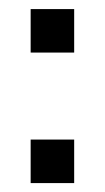

<svg xmlns="http://www.w3.org/2000/svg" viewBox="-20 -411 235 431"><path d="M48.8 0V-97.7H146.5V0ZM48.8 -293V-390.6H146.5V-293Z"/></svg>

Font: BabelStone Runic Ruled
Style: Regular
Weight: 400
Designer: Andrew West
Foundry: BabelStone
Version: Version 7.004 November 9, 2023